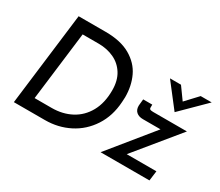

<svg xmlns="http://www.w3.org/2000/svg" viewBox="-125 -1011 1488 1300"><g transform="rotate(30 619.0 -361.5)"><path d="M166 -723H377Q496 -723 571 -679.5Q646 -636 679.5 -565Q713 -494 713 -406Q713 -393 711 -367Q704 -255 649.5 -171.5Q595 -88 508.5 -44Q422 0 320 0H77ZM318 -94Q403 -94 470 -129.5Q537 -165 575.5 -234Q614 -303 614 -402Q614 -478 582 -529Q550 -580 496 -605Q442 -630 376 -630H251L185 -94ZM915 -77H1147L1137 0H755L1029 -337H891Q859 -337 840 -353.5Q821 -370 821 -401Q821 -410 822 -414L826 -454H897V-441Q895 -425 901 -419.5Q907 -414 926 -414H1191ZM1238 -668 1054 -486H1053L912 -668H998L1065 -575L1152 -668Z"/></g></svg>

Font: Josefin Sans
Style: Italic
Weight: 400
Italic angle: -7°
Designer: Santiago Orozco
Foundry: Typemade
Version: Version 2.000